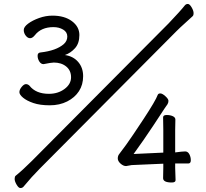

<svg xmlns="http://www.w3.org/2000/svg" viewBox="-20 -863 1040 970"><path d="M180 -10 871 -705Q891 -725 913 -744.5Q935 -764 953 -781Q958 -785 958 -797Q958 -809 948 -826Q938 -843 929 -843Q920 -843 914 -836Q892 -808 832 -745L141 -50Q94 -3 59 25Q54 29 54 41Q54 53 64 70Q74 87 83 87Q92 87 98 81Q141 29 180 -10ZM252 -547Q290 -547 314.5 -527Q339 -507 339 -472.5Q339 -438 306 -413.5Q273 -389 227 -389Q161 -389 129 -430Q121 -438 111 -438Q101 -438 89.5 -424Q78 -410 78 -397.5Q78 -385 96.5 -369.5Q115 -354 148.5 -342.5Q182 -331 231.5 -331Q281 -331 319.5 -350.5Q358 -370 379 -402.5Q400 -435 400 -478Q400 -521 375 -550Q350 -579 308 -585Q337 -595 359 -619.5Q381 -644 381 -686Q381 -728 343.5 -756Q306 -784 245 -784Q211 -784 177.5 -772Q144 -760 122 -743.5Q100 -727 100 -711.5Q100 -696 110 -683Q120 -670 132 -670Q144 -670 156 -685Q188 -726 250 -726Q278 -726 299 -713.5Q320 -701 320 -678.5Q320 -656 302 -640Q264 -607 185 -598Q170 -597 170 -581.5Q170 -566 178.5 -552.5Q187 -539 200 -539Q240 -547 252 -547ZM645 -29 805 -36V-16L804 37Q804 59 848 59Q867 59 867 47L865 -15V-37H931Q944 -37 944 -53.5Q944 -70 936.5 -84Q929 -98 915.5 -98Q902 -98 865 -93V-206L866 -259Q866 -270 853 -276Q840 -282 822 -282Q804 -282 804 -270L805 -206V-92L655 -85Q708 -158 755.5 -230Q803 -302 812 -316L826 -336Q831 -344 831 -353.5Q831 -363 815.5 -377Q800 -391 790 -391Q780 -391 777 -384Q766 -354 705.5 -262Q645 -170 617.5 -132Q590 -94 582.5 -85Q575 -76 575 -62.5Q575 -49 589 -36.5Q603 -24 617 -24Z"/></svg>

Font: LXGW WenKai TC
Style: Regular
Weight: 400
Designer: LXGW / Fontworks Inc.
Foundry: LXGW / Fontworks Inc.
Version: Version 1.330